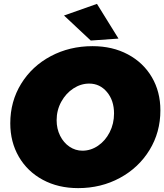

<svg xmlns="http://www.w3.org/2000/svg" viewBox="-20 -954 847 990"><path d="M807 -385Q807 -272 751 -180.5Q695 -89 598 -36.5Q501 16 383 16Q280 16 200.5 -27Q121 -70 77 -146Q33 -222 33 -318Q33 -431 89 -522Q145 -613 242 -664.5Q339 -716 457 -716Q560 -716 639.5 -673.5Q719 -631 763 -556Q807 -481 807 -385ZM272 -334Q272 -290 290 -254Q308 -218 338.5 -197.5Q369 -177 405 -177Q448 -177 485.5 -202.5Q523 -228 545.5 -272Q568 -316 568 -369Q568 -436 531.5 -479.5Q495 -523 440 -523Q397 -523 358.5 -498Q320 -473 296 -429.5Q272 -386 272 -334ZM480 -934 591 -755 448 -745 310 -874Z"/></svg>

Font: Gontserrat Black
Style: Italic
Weight: 900
Italic angle: -11.3°
Designer: Julieta Ulanovsky
Foundry: Julieta Ulanovsky
Version: Version 6.001